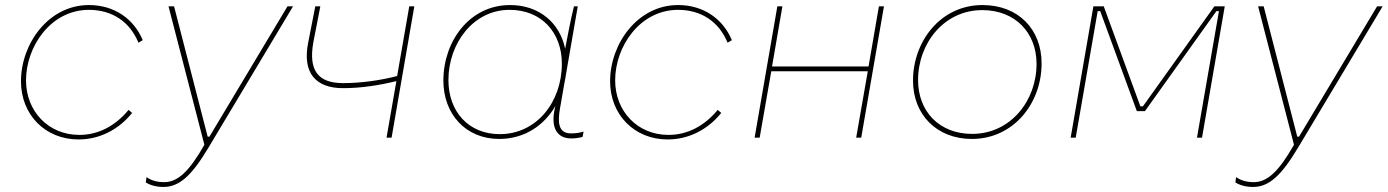

<svg xmlns="http://www.w3.org/2000/svg" viewBox="-20 -545 5493 760"><path d="M291 7C373 7 449 -31 503 -98L489 -110C436 -46 369 -11 294 -11C171 -11 83 -105 83 -227C83 -361 181 -506 332 -506C424 -506 494 -459 528 -376L545 -386C510 -470 433 -525 332 -525C172 -525 63 -372 63 -223C63 -92 158 7 291 7Z M627 195C689 195 738 152 806 38L1140 -520H1118L809 -4H802L669 -520H647L789 28C729 134 683 176 630 176C601 176 578 169 560 156L557 177C574 188 598 195 627 195Z M1338 -196C1411 -196 1484 -208 1549 -224L1510 0H1530L1620 -520H1600L1552 -244C1486 -227 1410 -216 1338 -216C1238 -216 1201 -267 1220 -376L1248 -520H1228L1200 -377C1176 -258 1228 -196 1338 -196Z M2241 3C2258 3 2270 1 2286 -3L2290 -24C2272 -19 2259 -17 2240 -17C2189 -17 2187 -62 2197 -118L2215 -221C2217 -230 2219 -240 2220 -249L2267 -520H2252C2238 -464 2228 -408 2217 -352C2196 -454 2115 -525 1999 -525C1838 -525 1735 -381 1735 -226C1735 -94 1823 5 1956 5C2057 5 2134 -49 2179 -126L2177 -119C2157 -36 2188 3 2241 3ZM1997 -506C2125 -506 2204 -415 2204 -293C2204 -141 2104 -14 1958 -14C1835 -14 1755 -103 1755 -228C1755 -373 1853 -506 1997 -506Z M2623 7C2705 7 2781 -31 2835 -98L2821 -110C2768 -46 2701 -11 2626 -11C2503 -11 2415 -105 2415 -227C2415 -361 2513 -506 2664 -506C2756 -506 2826 -459 2860 -376L2877 -386C2842 -470 2765 -525 2664 -525C2504 -525 2395 -372 2395 -223C2395 -92 2490 7 2623 7Z M3459 -520 3418 -282H3036L3077 -520H3057L2967 0H2987L3033 -263H3415L3369 0H3389L3479 -520Z M3827 5C3991 5 4103 -135 4103 -294C4103 -429 4011 -525 3869 -525C3703 -525 3594 -381 3594 -226C3594 -91 3688 5 3827 5ZM3828 -15C3698 -15 3614 -104 3614 -228C3614 -374 3717 -505 3868 -505C3998 -505 4083 -416 4083 -292C4083 -146 3980 -15 3828 -15Z M4218 0H4238L4325 -501H4335L4480 -105H4512L4795 -501H4805L4718 0H4738L4828 -520H4787L4504 -124H4494L4349 -520H4308Z M4940 195C5002 195 5051 152 5119 38L5453 -520H5431L5122 -4H5115L4982 -520H4960L5102 28C5042 134 4996 176 4943 176C4914 176 4891 169 4873 156L4870 177C4887 188 4911 195 4940 195Z"/></svg>

Font: Fixel Display Thin
Style: Italic
Weight: 100
Italic angle: -10°
Designer: AlfaBravo + MacPaw
Foundry: Kyrylo Tkachov, Marchela Mozhyna, Serhii Makarenko, Maria Weinstein, Zakhar Kryvoshyya
Version: Version 1.210;Glyphs 3.2 (3217)